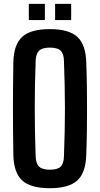

<svg xmlns="http://www.w3.org/2000/svg" viewBox="-20 -958 514 986"><path d="M236 8.5Q137.5 8.5 94 -31.2Q50.5 -71 48.5 -163.5Q47.5 -229.5 47 -287.8Q46.5 -346 46.5 -401.5Q46.5 -457 47 -514.8Q47.5 -572.5 48.5 -637Q50.5 -729 94 -768.8Q137.5 -808.5 236 -808.5Q333.5 -808.5 377 -768.8Q420.5 -729 423 -637Q425.5 -572 426.2 -514.2Q427 -456.5 427 -400.8Q427 -345 426.2 -287Q425.5 -229 423 -163.5Q420.5 -71 377 -31.2Q333.5 8.5 236 8.5ZM236 -86.5Q275.5 -86.5 291.8 -102.5Q308 -118.5 308.5 -158Q311 -224 312.2 -283.5Q313.5 -343 313.5 -400.2Q313.5 -457.5 312.2 -517Q311 -576.5 308.5 -642.5Q308 -681.5 291.8 -697.5Q275.5 -713.5 236 -713.5Q197 -713.5 180.5 -697.5Q164 -681.5 163 -642.5Q160.5 -577.5 159.5 -518.2Q158.5 -459 158.5 -401.8Q158.5 -344.5 159.5 -284.8Q160.5 -225 163 -158Q164 -118.5 180.5 -102.5Q197 -86.5 236 -86.5ZM263 -855V-938H345.5V-855ZM128 -855V-938H210.5V-855Z"/></svg>

Font: Big Shoulders Text Thin
Style: Bold
Weight: 700
Version: Version 2.002